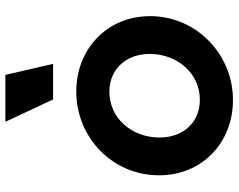

<svg xmlns="http://www.w3.org/2000/svg" viewBox="-104 -748 865 696"><g transform="rotate(-90 328.0 -400.5)"><path d="M313 12C479 12 617 -121 617 -288C617 -444 498 -556 344 -556C176 -556 40 -424 40 -256C40 -99 159 12 313 12ZM177 -254C177 -354 246 -436 343 -436C425 -436 480 -375 480 -290C480 -190 410 -108 314 -108C231 -108 177 -169 177 -254ZM234 -813 315 -640H444L404 -813Z"/></g></svg>

Font: Mluvka Bold
Style: Italic
Weight: 700
Italic angle: -8°
Designer: Modified by Jiří Krblich, Original typeface by Gumpita Rahayu
Foundry: Gumpita Rahayu & Jiří Krblich
Version: Version 2.000;Glyphs 3.1.1 (3134)